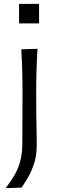

<svg xmlns="http://www.w3.org/2000/svg" viewBox="-20 -772 302 995"><path d="M78.8 -751.8H182.5V-650.8H78.8ZM9.3 203.1Q35.2 169.4 54.7 136.2Q74.2 103 85 63Q95.7 22.9 95.7 -30.3L96.7 -280.8Q96.7 -348.6 95.2 -403.8Q93.8 -459 90.3 -516.6L174.3 -519Q170.9 -460.9 169.2 -405Q167.5 -349.1 167.5 -280.8Q167.5 -216.3 168.2 -170.2Q168.9 -124 169.7 -88.4Q170.4 -52.7 170.4 -19Q170.4 31.7 157.5 72.8Q144.5 113.8 126.2 145.5Q107.9 177.2 91.8 200.2Z"/></svg>

Font: Pinar-DS3-FD Regular
Style: Regular
Weight: 400
Designer: Amin Abedi
Version: Version 3.000